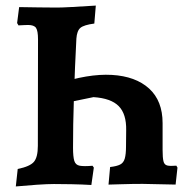

<svg xmlns="http://www.w3.org/2000/svg" viewBox="-20 -669 686 698"><path d="M37.5 8.8 44.4 -54.7Q88.7 -63.7 103.2 -80.6Q117.6 -97.4 117.6 -138.9L118.2 -525.6Q118.2 -557.1 110.9 -567.7Q103.6 -578.2 82.1 -578.2Q76.1 -578.2 66.7 -577.7Q57.3 -577.2 47.3 -576.7L42.2 -585.2L49.6 -643.2Q82.4 -642.6 119.9 -642.1Q157.4 -641.5 187.5 -641.5Q205.1 -641.5 242.5 -643.6Q279.9 -645.6 328.3 -648.7L322.9 -583.4Q285.1 -578.4 272.4 -567.8Q259.7 -557.2 257.7 -528.7Q255.1 -479.8 252.8 -425.9Q250.6 -371.9 248.8 -318.5Q247 -265 246.2 -217.1Q245.5 -169.2 245.5 -131.8Q245.5 -99.3 250.1 -84.2Q254.8 -69.2 269.9 -66.5Q285.1 -63.7 316.4 -66.4L321.1 -59.7L312.1 3.5Q279.9 1.5 240 0.7Q200.2 0 176.1 0Q152.7 0 114.3 2.6Q76 5.2 37.5 8.8ZM618.4 2 499 -0.5Q485.3 -0.5 464 -0.3Q442.8 0 419.4 0.8Q396 1.5 374.5 2.1L380.3 -61.8Q404.3 -64.5 416.7 -70.8Q429.1 -77 433.6 -92.7Q438.1 -108.3 438.1 -136.9L438.7 -195.5Q439.8 -254.6 411.6 -283.2Q383.4 -311.8 319.9 -315.9L185.4 -288.2V-363.1Q299.9 -401.6 386.5 -396.7Q473 -391.7 522.1 -347.1Q571.1 -302.4 571.1 -221.4V-124.2Q571.1 -95.9 574.2 -83Q577.2 -70.1 587.9 -67.4Q598.6 -64.7 621.1 -66.7L625.2 -59.6Z"/></svg>

Font: Alegreya
Style: Regular
Weight: 400
Designer: Juan Pablo del Peral
Foundry: Huerta Tipografica
Version: Version 2.009